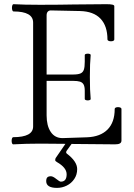

<svg xmlns="http://www.w3.org/2000/svg" viewBox="-20 -686 641 917"><path d="M35.6 -13.2Q35.6 -20.5 37.6 -25.6Q39.6 -30.8 43 -30.8Q138.2 -30.8 138.2 -82V-578.1Q138.2 -631.3 44.4 -631.3Q41 -631.3 39.1 -636.5Q37.1 -641.6 37.1 -648.4Q37.1 -655.8 39.1 -660.9Q41 -666 44.4 -666Q95.2 -663.1 171.4 -663.1Q224.1 -663.1 263.7 -663.6Q303.2 -664.1 330.1 -664.6Q409.2 -666 488.3 -666Q507.8 -666 516.8 -663.8Q525.9 -661.6 525.9 -656.7V-497.6Q525.9 -493.2 521.2 -491Q516.6 -488.8 509.8 -488.8Q502.9 -488.8 498 -491.2Q493.2 -493.7 493.2 -497.6Q493.2 -562 460 -596.9Q426.8 -631.8 361.8 -633.3L222.7 -636.2Q213.4 -636.2 208 -630.1Q202.6 -624 202.6 -612.8V-330.1H328.6Q352.5 -330.1 364.3 -335.2Q376 -340.3 380.4 -353Q384.8 -365.7 384.8 -391.1V-423.3Q384.8 -426.3 389.2 -428Q393.6 -429.7 399.4 -429.7Q405.3 -429.7 409.2 -428Q413.1 -426.3 413.1 -423.3Q409.2 -383.3 409.2 -318.4Q409.2 -252.9 413.1 -212.9Q413.1 -210 408.9 -208.3Q404.8 -206.5 398.9 -206.5Q393.6 -206.5 389.2 -208.3Q384.8 -210 384.8 -212.9V-252.4Q384.8 -272.5 379.2 -282.5Q373.5 -292.5 361.8 -296.1Q350.1 -299.8 328.6 -299.8H202.6V-134.8Q202.6 -85.4 222.4 -55.9Q242.2 -26.4 278.8 -26.4L395.5 -30.3Q459 -32.7 493.4 -67.1Q527.8 -101.6 527.8 -165.5Q527.8 -169.9 532.5 -172.1Q537.1 -174.3 543.5 -174.3Q550.3 -174.3 555.2 -172.1Q560.1 -169.9 560.1 -165.5V-14.6Q560.1 -5.4 552.7 -1Q545.4 3.4 529.3 3.4Q460.4 3.4 321.8 1.5L297.9 34.7Q295.9 38.6 295.9 41.5Q295.9 44.4 298.8 47.4Q348.6 85 348.6 121.6Q348.6 148.4 334.7 168.9Q320.8 189.5 298.8 200.4Q276.9 211.4 252.4 211.4Q200.7 211.4 200.7 179.2Q200.7 167 205.8 161.4Q210.9 155.8 223.1 155.8Q232.9 155.8 249 168.9Q264.6 181.6 270.5 181.6Q298.3 181.6 298.3 146.5Q298.3 114.7 252.4 88.4Q243.7 83.5 243.7 79.1Q243.7 74.2 245.6 69.3L292.5 1Q213.4 0 173.3 0Q104 0 43 3.4Q39.6 3.4 37.6 -1.5Q35.6 -6.3 35.6 -13.2Z"/></svg>

Font: JuniusX Light
Style: Regular
Weight: 300
Designer: Peter S. Baker
Foundry: Briery Creek Software
Version: Version 1.008